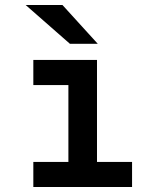

<svg xmlns="http://www.w3.org/2000/svg" viewBox="-20 -752 656 772"><path d="M255 0V-511H370V0ZM114 0V-101H511V0ZM114 -410V-511H330V-410ZM261 -576 83 -732H231L373 -576Z"/></svg>

Font: Overpass Mono
Style: Bold
Weight: 700
Monospace: yes
Designer: Delve Withrington, Dave Bailey
Foundry: Delve Fonts LLC
Version: Version 4.000